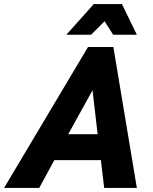

<svg xmlns="http://www.w3.org/2000/svg" viewBox="-80 -920 750 940"><path d="M-60 0 351 -690H475L590 0H430L414 -136H186L112 0ZM254 -263H398L373 -478ZM245 -750 379 -900H517L590 -750H474L432 -816L366 -750Z"/></svg>

Font: Radio Canada
Style: Bold Italic
Weight: 700
Italic angle: -12°
Designer: Charles Daoud, Etienne Aubert Bonn, Alexandre Saumier Demers, Jacques Le Bailly
Foundry: Radio-Canada
Version: Version 2.104; ttfautohint (v1.8.4.7-5d5b);gftools[0.9.28.de